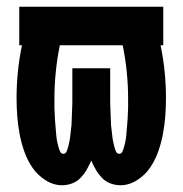

<svg xmlns="http://www.w3.org/2000/svg" viewBox="-20 -540 540 568"><path d="M164 8Q138 8 114.5 -7Q91 -22 76 -44Q61 -66 52 -91.5Q43 -117 38 -143.5Q33 -170 31 -196.5Q29 -223 29 -250Q29 -289 33 -328.5Q37 -368 45 -406H37V-520H463V-406H455Q463 -368 467 -328.5Q471 -289 471 -250Q471 -223 469 -196.5Q467 -170 462 -143.5Q457 -117 448 -91.5Q439 -66 424 -44Q409 -22 385.5 -7Q362 8 336 8Q321 8 306.5 2.5Q292 -3 281.5 -14Q271 -25 263.5 -38Q256 -51 250 -65Q244 -51 236.5 -38Q229 -25 218.5 -14Q208 -3 193.5 2.5Q179 8 164 8ZM167 -85Q174 -85 177 -92Q180 -99 181.5 -105Q183 -111 184.5 -117.5Q186 -124 187 -130.5Q188 -137 188.5 -143.5Q189 -150 190 -156.5Q191 -163 191.5 -169.5Q192 -176 192 -182.5Q192 -189 192.5 -195.5Q193 -202 193 -208.5Q193 -215 193.5 -221.5Q194 -228 194 -234.5Q194 -241 194 -247.5Q194 -254 194 -260V-338H306V-260Q306 -254 306 -247.5Q306 -241 306 -234.5Q306 -228 306.5 -221.5Q307 -215 307 -208.5Q307 -202 307.5 -195.5Q308 -189 308 -182.5Q308 -176 308.5 -169.5Q309 -163 310 -156.5Q311 -150 311.5 -143.5Q312 -137 313 -130.5Q314 -124 315.5 -117.5Q317 -111 318.5 -105Q320 -99 323 -92Q326 -85 333 -85Q339 -85 342 -91.5Q345 -98 346.5 -103.5Q348 -109 349.5 -115Q351 -121 352 -127Q353 -133 353.5 -139Q354 -145 354.5 -151Q355 -157 355.5 -163Q356 -169 356.5 -175Q357 -181 357.5 -187Q358 -193 358 -199Q358 -205 358.5 -211Q359 -217 359 -223Q359 -229 359 -235Q359 -241 359 -247Q359 -287 355 -327Q351 -367 343 -406H157Q149 -367 145 -327Q141 -287 141 -247Q141 -241 141 -235Q141 -229 141 -223Q141 -217 141.5 -211Q142 -205 142 -199Q142 -193 142.5 -187Q143 -181 143.5 -175Q144 -169 144.5 -163Q145 -157 145.5 -151Q146 -145 146.5 -139Q147 -133 148 -127Q149 -121 150.5 -115Q152 -109 153.5 -103.5Q155 -98 158 -91.5Q161 -85 167 -85Z"/></svg>

Font: Iosevka SS18 Heavy
Style: Regular
Weight: 900
Monospace: yes
Designer: Belleve Invis
Foundry: Belleve Invis
Version: Version 25.1.1; ttfautohint (v1.8.4)